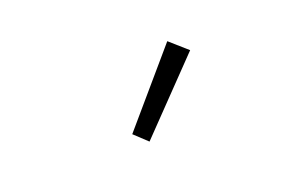

<svg xmlns="http://www.w3.org/2000/svg" viewBox="-43 -962 680 448"><g transform="rotate(-20 297.0 -738.0)"><path d="M237 -665 388 -841 431 -803 269 -635Z"/></g></svg>

Font: Kinto Sans Light
Style: Regular
Weight: 300
Designer: Authors: Ryoko NISHIZUKA  (kana & ideographs); Paul D. Hunt (Latin, Greek & Cyrillic); Wenlong ZHANG  (bopomofo); Sandol
Foundry: Adobe Systems Incorporated, ookami Inc.
Version: Version 0.001